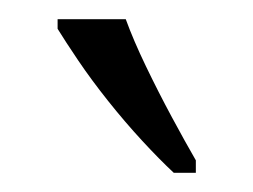

<svg xmlns="http://www.w3.org/2000/svg" viewBox="-20 -786 264 200"><path d="M161 -606Q146 -620 128 -639.5Q110 -659 92.5 -681Q75 -703 61.5 -723Q48 -743 40 -756V-766H111Q119 -744 132 -717Q145 -690 159 -664Q173 -638 184 -619V-606Z"/></svg>

Font: Noto Serif Khmer ExtraCondensed Light
Style: Regular
Weight: 300
Width: 2
Designer: Danh Hong and the Monotype Design Team
Foundry: Monotype Imaging Inc.
Version: Version 2.004